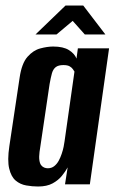

<svg xmlns="http://www.w3.org/2000/svg" viewBox="-20 -671 418 699"><path d="M118.5 8Q97.2 8 75.4 4.1Q53.6 0.3 37.1 -13.6Q20.6 -27.5 13.5 -57.2Q6.3 -86.8 14 -138.7L51.5 -388.8Q59.1 -440.3 80 -464.1Q100.9 -487.9 126.6 -494.7Q152.3 -501.6 173.5 -501.6Q210.3 -501.6 230.9 -488.7Q251.5 -475.8 258.5 -457.7L263.5 -495H377.1L307.1 0H216.7L226.3 -61.6Q218.3 -46.8 205.3 -30.8Q192.4 -14.8 171.5 -3.4Q150.6 8 118.5 8ZM154 -58.4Q167.4 -58.4 177.1 -65.9Q186.8 -73.4 193.5 -85.4Q200.1 -97.5 204.6 -111Q209.2 -124.6 211.6 -136.5Q214 -148.5 215 -156.5L251.1 -410.4Q249.1 -413.3 245.5 -418.9Q242 -424.5 234 -429.3Q226.1 -434.1 210.6 -434.1Q192.5 -434.1 182.9 -426.6Q173.3 -419.1 169 -404Q164.8 -388.9 160.5 -364.7L123.9 -117.6Q121.6 -99.3 123.4 -87.5Q125.1 -75.6 129.9 -69.5Q134.7 -63.4 141.1 -60.9Q147.4 -58.4 154 -58.4ZM109.3 -545.6 218.5 -650.8H283.1L363.6 -545.6H288.7L244.6 -595L185.8 -545.6Z"/></svg>

Font: Alumni Sans Thin
Style: Italic
Weight: 100
Italic angle: -8°
Designer: Robert E. Leuschke
Foundry: Robert E. Leuschke
Version: Version 1.016